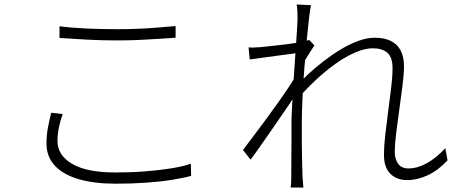

<svg xmlns="http://www.w3.org/2000/svg" viewBox="-20 -804 2040 855"><path d="M245 -687Q298 -680 365 -677Q432 -674 504 -674Q552 -674 598 -676Q644 -678 686 -681.5Q728 -685 762 -688V-636Q729 -634 686.5 -631Q644 -628 597 -626Q550 -624 504 -624Q431 -624 367 -627.5Q303 -631 245 -635ZM259 -296Q248 -265 242 -235Q236 -205 236 -176Q236 -113 301 -74.5Q366 -36 493 -36Q564 -36 627.5 -41Q691 -46 743.5 -54.5Q796 -63 830 -75L831 -21Q800 -12 748 -3.5Q696 5 631 9.5Q566 14 494 14Q400 14 331 -6Q262 -26 224.5 -66Q187 -106 187 -165Q187 -202 193.5 -236Q200 -270 208 -302Z M1973 -90Q1931 -45 1884.5 -23.5Q1838 -2 1793 -2Q1747 -2 1718.5 -30Q1690 -58 1690 -113Q1690 -156 1696 -207Q1702 -258 1709 -311.5Q1716 -365 1722 -414Q1728 -463 1728 -501Q1728 -549 1705 -569Q1682 -589 1640 -589Q1605 -589 1562 -570.5Q1519 -552 1473.5 -519.5Q1428 -487 1384 -445.5Q1340 -404 1301 -359L1304 -425Q1323 -446 1352.5 -473.5Q1382 -501 1418.5 -529.5Q1455 -558 1495 -582.5Q1535 -607 1574.5 -621.5Q1614 -636 1649 -636Q1692 -636 1721 -621.5Q1750 -607 1764.5 -578.5Q1779 -550 1779 -510Q1779 -474 1772.5 -423.5Q1766 -373 1758.5 -318.5Q1751 -264 1744.5 -213.5Q1738 -163 1738 -125Q1738 -97 1752.5 -75.5Q1767 -54 1799 -54Q1839 -54 1880.5 -77Q1922 -100 1963 -144ZM1313 -569Q1304 -568 1279.5 -564.5Q1255 -561 1222.5 -557Q1190 -553 1156 -548Q1122 -543 1092 -539L1087 -593Q1100 -592 1113 -592.5Q1126 -593 1139 -594Q1158 -596 1187 -599Q1216 -602 1248.5 -606Q1281 -610 1310 -615Q1339 -620 1357 -626L1380 -602Q1371 -588 1360.5 -571.5Q1350 -555 1339.5 -537.5Q1329 -520 1321 -505L1307 -399Q1289 -371 1263.5 -333Q1238 -295 1209 -253.5Q1180 -212 1151 -170Q1122 -128 1096 -93L1062 -136Q1080 -160 1106.5 -195Q1133 -230 1162.5 -270Q1192 -310 1220 -349.5Q1248 -389 1269 -421Q1290 -453 1300 -471L1305 -537ZM1305 -719Q1305 -733 1304.5 -750.5Q1304 -768 1301 -784L1365 -781Q1361 -765 1356 -722Q1351 -679 1345.5 -620.5Q1340 -562 1335 -496.5Q1330 -431 1327 -367Q1324 -303 1324 -251Q1324 -203 1324 -167.5Q1324 -132 1325 -98Q1326 -64 1327 -20Q1328 -7 1329 6Q1330 19 1331 31H1274Q1276 19 1276.5 6Q1277 -7 1277 -19Q1277 -67 1277.5 -101.5Q1278 -136 1278 -171Q1278 -206 1278 -256Q1278 -279 1280 -318.5Q1282 -358 1285 -407Q1288 -456 1291.5 -506.5Q1295 -557 1298 -602Q1301 -647 1303 -678Q1305 -709 1305 -719Z"/></svg>

Font: Noto Sans JP Thin Light
Style: Regular
Weight: 300
Version: Version 2.004-H2;hotconv 1.0.118;makeotfexe 2.5.65603